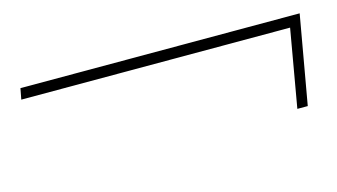

<svg xmlns="http://www.w3.org/2000/svg" viewBox="-37 -518 624 356"><g transform="rotate(-15 275.0 -340.0)"><path d="M500 -255 526 -404H10L14 -425H550L520 -255Z"/></g></svg>

Font: DM Sans 28pt Thin
Style: Italic
Weight: 250
Italic angle: -10°
Version: Version 4.004;gftools[0.9.30]